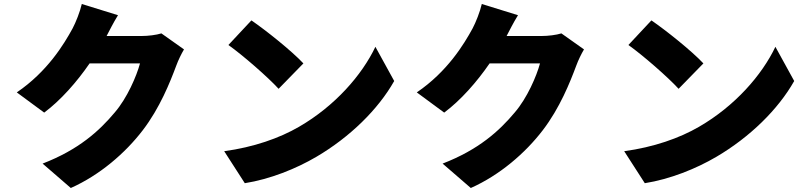

<svg xmlns="http://www.w3.org/2000/svg" viewBox="-20 -868 4040 960"><path d="M787 -701C761 -693 721 -688 688 -688H513C526 -713 546 -753 570 -792L389 -848C380 -809 359 -756 343 -726C300 -647 217 -510 64 -406L201 -305C284 -367 364 -458 428 -551H680C663 -488 616 -378 554 -306C476 -213 374 -120 193 -50L334 72C478 8 606 -102 694 -217C779 -328 830 -456 861 -539C872 -569 887 -599 900 -621Z M1237 -766 1122 -643C1194 -592 1320 -482 1373 -424L1497 -551C1437 -615 1306 -719 1237 -766ZM1101 -112 1204 48C1330 28 1460 -24 1562 -84C1729 -182 1871 -321 1951 -463L1857 -634C1790 -493 1655 -338 1475 -234C1377 -177 1248 -132 1101 -112Z M2787 -701C2761 -693 2721 -688 2688 -688H2513C2526 -713 2546 -753 2570 -792L2389 -848C2380 -809 2359 -756 2343 -726C2300 -647 2217 -510 2064 -406L2201 -305C2284 -367 2364 -458 2428 -551H2680C2663 -488 2616 -378 2554 -306C2476 -213 2374 -120 2193 -50L2334 72C2478 8 2606 -102 2694 -217C2779 -328 2830 -456 2861 -539C2872 -569 2887 -599 2900 -621Z M3237 -766 3122 -643C3194 -592 3320 -482 3373 -424L3497 -551C3437 -615 3306 -719 3237 -766ZM3101 -112 3204 48C3330 28 3460 -24 3562 -84C3729 -182 3871 -321 3951 -463L3857 -634C3790 -493 3655 -338 3475 -234C3377 -177 3248 -132 3101 -112Z"/></svg>

Font: Noto Sans T Chinese Black
Style: Bold
Weight: 900
Designer: Ryoko NISHIZUKA (kana & ideographs); Paul D. Hunt (Latin, Greek & Cyrillic); Wenlong ZHANG (bopomofo); Sandoll Communica
Foundry: Adobe Systems Incorporated
Version: Version 1.000;PS 1;hotconv 1.0.78;makeotf.lib2.5.61930